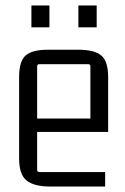

<svg xmlns="http://www.w3.org/2000/svg" viewBox="-20 -678 459 703"><path d="M365 5H164Q105 5 77.5 -17Q50 -39 50 -97V-396Q50 -454 74 -475Q98 -496 156 -496H266Q325 -496 350.5 -475Q376 -454 376 -396V-195H107V-244H311V-435Q311 -443 303 -443H124Q116 -443 116 -435V-57Q116 -48 124 -48H365ZM161 -578H95V-658H161ZM334 -578H267V-658H334Z"/></svg>

Font: Gemunu Libre ExtraLight Light
Style: Regular
Weight: 300
Version: Version 1.100